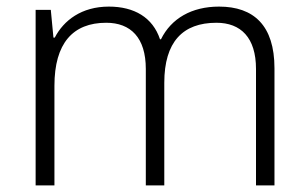

<svg xmlns="http://www.w3.org/2000/svg" viewBox="-20 -562 934 582"><path d="M644 -542C561 -542 499 -506 468 -443H465C443 -509 387 -542 310 -542C227 -542 173 -500 146 -448H142L134 -532H88V0H145V-302C145 -431 201 -493 302 -493C376 -493 422 -448 422 -353V0H478V-311C478 -435 534 -493 636 -493C710 -493 756 -448 756 -353V0H812V-355C812 -485 749 -542 644 -542Z"/></svg>

Font: Noto Sans Telugu Light
Style: Regular
Weight: 300
Designer: Jelle Bosma - Monotype Design Team
Foundry: Monotype Imaging Inc.
Version: Version 2.005